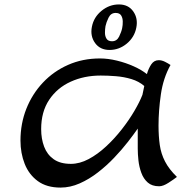

<svg xmlns="http://www.w3.org/2000/svg" viewBox="-20 -829 832 861"><path d="M597.7 -162.6V-252.4Q579.6 -226.1 552.7 -191.7Q525.9 -157.2 491.9 -121.6Q458 -85.9 418.9 -55.7Q379.9 -25.4 337.4 -6.6Q294.9 12.2 251.5 12.2Q189.5 12.2 149.7 -16.8Q109.9 -45.9 90.8 -94Q71.8 -142.1 71.8 -198.7Q71.8 -274.4 98.1 -341.1Q124.5 -407.7 172.4 -458.5Q220.2 -509.3 285.4 -538.1Q350.6 -566.9 428.2 -566.9Q464.8 -566.9 504.6 -557.1Q544.4 -547.4 579.8 -531.5Q615.2 -515.6 638.7 -496.6Q646 -522 658.4 -540.5Q670.9 -559.1 691.9 -559.1Q705.6 -559.1 719.7 -552Q733.9 -544.9 744.6 -537.6Q711.9 -478.5 701.4 -405.8Q690.9 -333 690.9 -266.1Q690.9 -218.3 696.5 -179Q702.1 -139.6 720 -105Q737.8 -70.3 773.4 -35.6Q759.8 -24.9 735.6 -9.3Q711.4 6.3 693.8 6.3Q661.6 6.3 642.6 -10.5Q623.5 -27.3 613.8 -54Q604 -80.6 600.8 -109.6Q597.7 -138.7 597.7 -162.6ZM164.6 -250Q164.6 -206.5 178 -171.1Q191.4 -135.7 220.7 -115Q250 -94.2 297.9 -94.2Q337.4 -94.2 377.7 -115.7Q418 -137.2 455.8 -172.4Q493.7 -207.5 526.1 -249Q558.6 -290.5 582.5 -331.3Q606.4 -372.1 618.7 -403.8Q620.6 -413.6 622.8 -423.3Q625 -433.1 627 -443.4Q602.5 -464.4 569.3 -474.4Q536.1 -484.4 500 -487.3Q463.9 -490.2 431.6 -490.2Q357.4 -490.2 296.9 -462.6Q236.3 -435.1 200.4 -381.3Q164.6 -327.6 164.6 -250ZM471.2 -605Q428.7 -605 406.2 -636.2Q383.8 -667.5 392.1 -709Q400.4 -752 435.3 -780.5Q470.2 -809.1 513.2 -809.1Q555.7 -809.1 577.6 -777.8Q599.6 -746.6 591.3 -705.1Q583 -662.1 548.6 -633.5Q514.2 -605 471.2 -605ZM482.4 -644Q503.9 -644 514.2 -665Q524.4 -686 527.8 -702.6Q530.8 -716.8 530.5 -732.7Q530.3 -748.5 523.2 -759.8Q516.1 -771 498.5 -771Q477.1 -771 466.8 -749.8Q456.5 -728.5 453.1 -711.9Q450.7 -698.2 450.7 -682.4Q450.7 -666.5 457.8 -655.3Q464.8 -644 482.4 -644Z"/></svg>

Font: Lumanosimo
Style: Regular
Weight: 400
Designer: The DocRepair Project, Eduardo Rodriguez Tunni
Foundry: Google
Version: Version 1.010